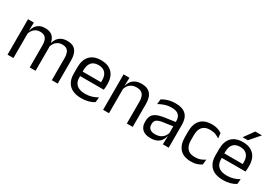

<svg xmlns="http://www.w3.org/2000/svg" viewBox="18 -1480 3230 2289"><g transform="rotate(30 1633.0 -336.0)"><path d="M675.5 0V-305.5Q675.5 -344 665.8 -372.2Q656 -400.5 633.8 -416Q611.5 -431.5 574 -431.5Q538.5 -431.5 512.5 -417Q486.5 -402.5 470.5 -378.2Q454.5 -354 448 -323L435.5 -380.5H445.5Q453.5 -412 472.5 -439Q491.5 -466 524 -482.5Q556.5 -499 604.5 -499Q659 -499 692.2 -477.5Q725.5 -456 741 -414.8Q756.5 -373.5 756.5 -314.5V0ZM66 0V-488H147L143.5 -371L147 -366V0ZM371 0V-305.5Q371 -344 361.2 -372.2Q351.5 -400.5 329.5 -416Q307.5 -431.5 270 -431.5Q234 -431.5 208 -417Q182 -402.5 166 -377.8Q150 -353 143.5 -321.5L128.5 -379H146.5Q154 -412 172.5 -439.2Q191 -466.5 222.8 -482.8Q254.5 -499 300 -499Q367.5 -499 402.8 -464Q438 -429 447 -362Q449.5 -352 450.5 -340.2Q451.5 -328.5 451.5 -317V0Z M1087 11Q975.5 11 919 -43.5Q862.5 -98 862.5 -199.5V-286.5Q862.5 -389.5 915 -445.2Q967.5 -501 1068.5 -501Q1136.5 -501 1182 -475.8Q1227.5 -450.5 1250.5 -404Q1273.5 -357.5 1273.5 -293V-275Q1273.5 -259 1272.2 -243Q1271 -227 1269 -211.5H1194.5Q1195.5 -235.5 1195.8 -257Q1196 -278.5 1196 -296.5Q1196 -341 1181.8 -371.8Q1167.5 -402.5 1139.2 -418.8Q1111 -435 1068.5 -435Q1005.5 -435 974 -398.5Q942.5 -362 942.5 -294V-247.5L943 -237.5V-191Q943 -160.5 952 -136Q961 -111.5 980.2 -93.8Q999.5 -76 1029.2 -66.8Q1059 -57.5 1100 -57.5Q1147.5 -57.5 1188.5 -70Q1229.5 -82.5 1265.5 -104L1258 -34Q1225.5 -13.5 1182.5 -1.2Q1139.5 11 1087 11ZM905 -211.5V-272.5H1252V-211.5Z M1708 0V-303.5Q1708 -343 1697.2 -371.5Q1686.5 -400 1662.2 -415.8Q1638 -431.5 1596 -431.5Q1557.5 -431.5 1529.2 -417Q1501 -402.5 1483.5 -377.8Q1466 -353 1459 -321.5L1444.5 -379H1462Q1470 -412 1490 -439.2Q1510 -466.5 1543.8 -482.8Q1577.5 -499 1626.5 -499Q1684.5 -499 1720.2 -477Q1756 -455 1772.5 -413.8Q1789 -372.5 1789 -312.5V0ZM1381.5 0V-488H1462.5L1459 -371L1462.5 -366.5V0Z M2204 0 2207.5 -118.5 2204.5 -131V-286.5L2205 -315Q2205 -374.5 2174.8 -403Q2144.5 -431.5 2079 -431.5Q2026.5 -431.5 1982.8 -416.5Q1939 -401.5 1905 -381.5L1912.5 -450.5Q1931.5 -462 1957.8 -473.2Q1984 -484.5 2017.8 -492Q2051.5 -499.5 2092 -499.5Q2144.5 -499.5 2181.2 -486.8Q2218 -474 2240.8 -450Q2263.5 -426 2274 -392Q2284.5 -358 2284.5 -316V0ZM2036 10.5Q1963.5 10.5 1924.8 -24.8Q1886 -60 1886 -125.5V-140Q1886 -207.5 1927.8 -240.8Q1969.5 -274 2060.5 -287L2215 -309L2219.5 -250L2070.5 -228.5Q2014.5 -220.5 1990.5 -201.2Q1966.5 -182 1966.5 -144.5V-136.5Q1966.5 -98 1990.2 -77.5Q2014 -57 2061.5 -57Q2103.5 -57 2133.5 -71.5Q2163.5 -86 2182 -110.5Q2200.5 -135 2207 -165L2219.5 -110H2204Q2197 -78 2177.8 -50.5Q2158.5 -23 2124 -6.2Q2089.5 10.5 2036 10.5Z M2596 11Q2491 11 2439.8 -45.8Q2388.5 -102.5 2388.5 -206.5V-282.5Q2388.5 -387 2440 -443.2Q2491.5 -499.5 2596 -499.5Q2627 -499.5 2652.5 -493.8Q2678 -488 2698.2 -478.8Q2718.5 -469.5 2732.5 -459.5L2739.5 -389Q2716 -407 2683.8 -419.5Q2651.5 -432 2608 -432Q2538 -432 2503.8 -393.2Q2469.5 -354.5 2469.5 -280.5V-208.5Q2469.5 -136 2503.8 -97Q2538 -58 2608 -58Q2653 -58 2685.8 -70.5Q2718.5 -83 2744 -101L2736.5 -29.5Q2714.5 -14.5 2679 -1.8Q2643.5 11 2596 11Z M3037.5 11Q2926 11 2869.5 -43.5Q2813 -98 2813 -199.5V-286.5Q2813 -389.5 2865.5 -445.2Q2918 -501 3019 -501Q3087 -501 3132.5 -475.8Q3178 -450.5 3201 -404Q3224 -357.5 3224 -293V-275Q3224 -259 3222.8 -243Q3221.5 -227 3219.5 -211.5H3145Q3146 -235.5 3146.2 -257Q3146.5 -278.5 3146.5 -296.5Q3146.5 -341 3132.2 -371.8Q3118 -402.5 3089.8 -418.8Q3061.5 -435 3019 -435Q2956 -435 2924.5 -398.5Q2893 -362 2893 -294V-247.5L2893.5 -237.5V-191Q2893.5 -160.5 2902.5 -136Q2911.5 -111.5 2930.8 -93.8Q2950 -76 2979.8 -66.8Q3009.5 -57.5 3050.5 -57.5Q3098 -57.5 3139 -70Q3180 -82.5 3216 -104L3208.5 -34Q3176 -13.5 3133 -1.2Q3090 11 3037.5 11ZM2855.5 -211.5V-272.5H3202.5V-211.5ZM3082.5 -683H3172.5V-681.5L3057.5 -548.5H2985.5V-549.5Z"/></g></svg>

Font: Anek Tamil Medium
Style: Regular
Weight: 400
Version: Version 1.003